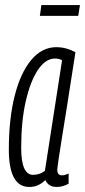

<svg xmlns="http://www.w3.org/2000/svg" viewBox="-20 -731 337 761"><path d="M204 10Q172 10 160 -17Q147 -5 132 2.5Q117 10 96 10Q15 10 15 -138Q15 -259 38 -350.5Q61 -442 103.5 -493Q146 -544 203 -544Q224 -544 243.5 -538.5Q263 -533 279 -524Q259 -394 245.5 -309.5Q232 -225 224 -175.5Q216 -126 212.5 -101.5Q209 -77 208 -68.5Q207 -60 207 -58Q207 -36 226 -36Q236 -36 252 -43V-3Q230 10 204 10ZM158 -54 226 -492Q215 -499 198 -499Q161 -499 131 -455Q101 -411 82.5 -331.5Q64 -252 64 -145Q64 -38 111 -38Q137 -38 158 -54ZM138 -668 144 -711H297L290 -668Z"/></svg>

Font: Georama ExtraCondensed Light
Style: Italic
Weight: 300
Width: 2
Italic angle: -9°
Designer: Jean-Baptiste Levee
Foundry: Production Type
Version: Version 1.000